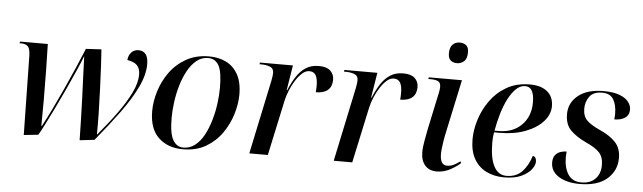

<svg xmlns="http://www.w3.org/2000/svg" viewBox="-48 -935 3770 1126"><g transform="rotate(5 1837.0 -372.5)"><path d="M447 10Q446 -41 444.5 -105Q443 -169 440.5 -237.5Q438 -306 435 -370Q432 -434 431 -484Q417 -448 394 -395.5Q371 -343 343.5 -283.5Q316 -224 288.5 -167.5Q261 -111 238.5 -67Q216 -23 203 -1L118 8L110 -458Q109 -501 95 -513.5Q81 -526 57 -526H46L49 -536H212Q214 -461 215.5 -375.5Q217 -290 217 -206.5Q217 -123 216 -54H219Q242 -96 270.5 -154.5Q299 -213 329 -278.5Q359 -344 387 -408.5Q415 -473 437 -527L528 -532Q531 -496 534 -435Q537 -374 540 -302Q543 -230 544.5 -159Q546 -88 545 -33H547Q608 -105 656 -171.5Q704 -238 732.5 -296.5Q761 -355 761 -404Q761 -440 742.5 -458.5Q724 -477 685 -483Q687 -511 703.5 -528.5Q720 -546 745 -546Q803 -546 803 -468Q803 -406 768 -333Q733 -260 672 -176.5Q611 -93 534 0Z M1054 10Q966 10 911 -41.5Q856 -93 856 -198Q856 -254 874.5 -314.5Q893 -375 930.5 -427.5Q968 -480 1026 -513Q1084 -546 1162 -546Q1216 -546 1260 -525Q1304 -504 1330.5 -458Q1357 -412 1357 -338Q1357 -285 1339 -224.5Q1321 -164 1284 -110.5Q1247 -57 1190 -23.5Q1133 10 1054 10ZM1056 0Q1095 0 1125.5 -24Q1156 -48 1177.5 -88.5Q1199 -129 1213 -177.5Q1227 -226 1233.5 -275.5Q1240 -325 1240 -368Q1240 -461 1219.5 -498.5Q1199 -536 1156 -536Q1118 -536 1088 -511.5Q1058 -487 1036 -446.5Q1014 -406 1000 -357.5Q986 -309 979.5 -259.5Q973 -210 973 -168Q973 -76 995 -38Q1017 0 1056 0Z M1537 -436Q1540 -450 1541.5 -463Q1543 -476 1543 -482Q1543 -509 1520.5 -517.5Q1498 -526 1470 -526H1459L1461 -536H1655L1631 -388H1634Q1653 -434 1676 -469.5Q1699 -505 1730.5 -525.5Q1762 -546 1808 -546Q1853 -546 1875 -525.5Q1897 -505 1897 -473Q1897 -433 1873 -412Q1849 -391 1802 -391Q1803 -402 1803.5 -411.5Q1804 -421 1804 -430Q1804 -470 1792.5 -490.5Q1781 -511 1754 -511Q1733 -511 1713 -493.5Q1693 -476 1675 -448Q1657 -420 1644 -388.5Q1631 -357 1625 -330L1554 0H1445Z M2034 -436Q2037 -450 2038.5 -463Q2040 -476 2040 -482Q2040 -509 2017.5 -517.5Q1995 -526 1967 -526H1956L1958 -536H2152L2128 -388H2131Q2150 -434 2173 -469.5Q2196 -505 2227.5 -525.5Q2259 -546 2305 -546Q2350 -546 2372 -525.5Q2394 -505 2394 -473Q2394 -433 2370 -412Q2346 -391 2299 -391Q2300 -402 2300.5 -411.5Q2301 -421 2301 -430Q2301 -470 2289.5 -490.5Q2278 -511 2251 -511Q2230 -511 2210 -493.5Q2190 -476 2172 -448Q2154 -420 2141 -388.5Q2128 -357 2122 -330L2051 0H1942Z M2612 -633Q2589 -633 2574.5 -645.5Q2560 -658 2560 -686Q2560 -722 2576.5 -738.5Q2593 -755 2619 -755Q2640 -755 2655.5 -743.5Q2671 -732 2671 -702Q2671 -663 2652.5 -648Q2634 -633 2612 -633ZM2548 10Q2504 10 2479.5 -18.5Q2455 -47 2455 -95Q2455 -126 2462.5 -165.5Q2470 -205 2476 -237L2522 -453Q2526 -472 2526 -485Q2526 -511 2510.5 -518.5Q2495 -526 2467 -526H2453L2455 -536H2650L2579 -204Q2576 -191 2573 -170.5Q2570 -150 2567.5 -129.5Q2565 -109 2565 -96Q2565 -29 2606 -29Q2628 -29 2646.5 -38.5Q2665 -48 2682 -61L2688 -52Q2666 -31 2628.5 -10.5Q2591 10 2548 10Z M2945 10Q2887 10 2841 -12.5Q2795 -35 2768.5 -81Q2742 -127 2742 -197Q2742 -251 2760.5 -311.5Q2779 -372 2817 -425.5Q2855 -479 2913 -512.5Q2971 -546 3050 -546Q3116 -546 3152.5 -515.5Q3189 -485 3189 -430Q3189 -381 3151.5 -339.5Q3114 -298 3048 -273Q2982 -248 2899 -248H2864Q2859 -218 2859 -188Q2859 -96 2884.5 -48Q2910 0 2958 0Q3016 0 3050.5 -36.5Q3085 -73 3103 -131Q3124 -125 3124 -98Q3124 -77 3105 -52Q3086 -27 3046.5 -8.5Q3007 10 2945 10ZM2890 -258Q2974 -258 3025 -309Q3076 -360 3076 -442Q3076 -534 3023 -534Q2994 -534 2969.5 -510.5Q2945 -487 2924.5 -447.5Q2904 -408 2889.5 -358.5Q2875 -309 2866 -258Z M3390 10Q3314 10 3266.5 -20Q3219 -50 3219 -102Q3219 -130 3231.5 -145.5Q3244 -161 3262.5 -167Q3281 -173 3298 -173Q3298 -165 3297 -156.5Q3296 -148 3296 -140Q3296 -78 3321 -39Q3346 0 3399 0Q3452 0 3481.5 -30.5Q3511 -61 3511 -112Q3511 -158 3487 -184.5Q3463 -211 3407 -236Q3349 -263 3315 -297Q3281 -331 3281 -392Q3281 -459 3334.5 -502Q3388 -545 3483 -545Q3542 -545 3578 -531Q3614 -517 3630.5 -495.5Q3647 -474 3647 -451Q3647 -417 3622.5 -401Q3598 -385 3560 -385Q3561 -394 3561.5 -402.5Q3562 -411 3562 -419Q3562 -470 3542.5 -502.5Q3523 -535 3476 -535Q3424 -535 3401.5 -504Q3379 -473 3379 -433Q3379 -388 3404 -363.5Q3429 -339 3483 -315Q3543 -288 3575 -253Q3607 -218 3607 -161Q3607 -87 3551.5 -38.5Q3496 10 3390 10Z"/></g></svg>

Font: Noto Serif Display Medium
Style: Italic
Weight: 500
Italic angle: -12°
Designer: Monotype Design Team
Foundry: Monotype Imaging Inc.
Version: Version 2.009